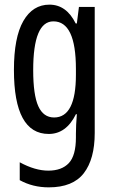

<svg xmlns="http://www.w3.org/2000/svg" viewBox="-20 -567 490 827"><path d="M210 -475Q307 -475 307 -270V-245Q307 -61 213 -61Q167 -61 145 -109.5Q123 -158 123 -265Q123 -475 210 -475ZM193 -547Q121 -547 80.5 -476.5Q40 -406 40 -266Q40 10 190 10Q265 10 307 -75H311Q309 -51 308 -29.5Q307 -8 307 9V25Q307 103 276.5 135.5Q246 168 188 168Q131 168 65 132V209Q121 240 190 240Q294 240 341 179Q388 118 388 6V-537H320L311 -466H306Q266 -547 193 -547Z"/></svg>

Font: Noto Sans Display Condensed
Style: Regular
Weight: 400
Width: 3
Designer: Monotype Design Team
Foundry: Monotype Imaging Inc.
Version: Version 1.900